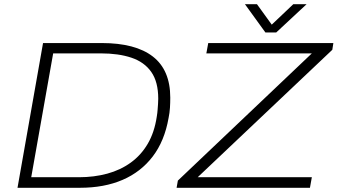

<svg xmlns="http://www.w3.org/2000/svg" viewBox="-20 -890 1600 910"><path d="M63 0 184 -686H462Q622 -686 704.5 -622Q787 -558 787 -427Q787 -403 785.5 -379Q784 -355 779 -331Q760 -222 704 -148.5Q648 -75 561 -37.5Q474 0 359 0ZM128 -50H354Q426 -50 488.5 -67Q551 -84 600 -119.5Q649 -155 680.5 -209Q712 -263 723 -337Q726 -355 727 -369.5Q728 -384 729 -397Q730 -410 730 -422Q730 -502 697 -549Q664 -596 603 -616.5Q542 -637 458 -637H232ZM817 0 823 -34 1458 -637H958L967 -686H1560L1555 -654L917 -50H1458L1449 0ZM1433 -870 1289 -736H1238L1141 -870H1198L1279 -758H1252L1370 -870Z"/></svg>

Font: Archivo SemiExpanded Thin
Style: Italic
Weight: 250
Width: 6
Italic angle: -10°
Designer: Hector Gatti
Foundry: Omnibus-Type
Version: Version 2.001